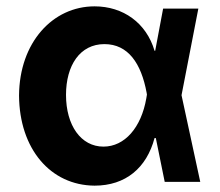

<svg xmlns="http://www.w3.org/2000/svg" viewBox="-20 -573 692 605"><path d="M278 12C376 12 442 -44 467 -138H471L499 0H611L552 -273L605 -546H494L469 -413H467C441 -501 368 -553 278 -553C146 -553 41 -439 40 -272C41 -104 139 11 278 12ZM188 -274C188 -367 232 -434 309 -434C384 -434 425 -373 442 -281L443 -275L441 -263C425 -171 373 -111 306 -111C235 -111 188 -178 188 -274Z"/></svg>

Font: Wafeq
Style: Bold
Weight: 700
Designer: Rasmus Andersson & Azza Alameddine
Foundry: Google & TypeTogether
Version: Version 3.000;FEAKit 1.0